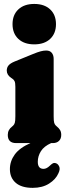

<svg xmlns="http://www.w3.org/2000/svg" viewBox="-20 -708 328 950"><path d="M149.5 -488.5Q99.5 -488.5 70.8 -515.5Q42 -542.5 42 -588.5Q42 -634.5 70.8 -661.5Q99.5 -688.5 149.5 -688.5Q199.5 -688.5 228.2 -661.5Q257 -634.5 257 -588.5Q257 -542.5 228.2 -515.5Q199.5 -488.5 149.5 -488.5ZM245.5 -416.5V-133Q245.5 -109 248.2 -100.2Q251 -91.5 256.5 -86.5L261.5 -82Q271.5 -74 277.2 -64.5Q283 -55 283 -40.5Q283 -21.5 271.8 -10.8Q260.5 0 241.5 0H233Q198 15.5 182.5 40Q167 64.5 167 92.5Q167 127.5 195.5 127.5Q210.5 127.5 226.5 112Q234.5 104 241.5 100.2Q248.5 96.5 257.5 100Q267 103 273 116Q279 129 269 149.5Q256 179.5 222.8 200.5Q189.5 221.5 142 221.5Q86.5 221.5 57.8 196.5Q29 171.5 29 129Q29 89.5 53 56.5Q77 23.5 130.5 0H60Q18.5 0 18.5 -40.5Q18.5 -66 40 -82L45 -86.5Q50.5 -91.5 53.2 -100.2Q56 -109 56 -133V-278.5Q56 -298 52.2 -306Q48.5 -314 40 -319.5L35.5 -322.5Q13.5 -337 13.5 -359Q13.5 -373.5 22 -384Q30.5 -394.5 52 -403.5L141.5 -440Q167 -450.5 181.5 -454.2Q196 -458 208.5 -458Q227 -458 236.2 -446.5Q245.5 -435 245.5 -416.5Z"/></svg>

Font: Fraunces 144pt SuperSoft Black
Style: Regular
Weight: 900
Version: Version 1.000;[b76b70a41]